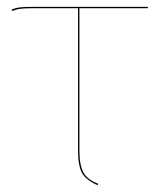

<svg xmlns="http://www.w3.org/2000/svg" viewBox="-20 -537 473 561"><path d="M212 -513V-98Q212 -55 223.5 -33.5Q235 -12 267 0L265 4Q231 -11 219.5 -32Q208 -53 208 -98V-513H77Q53 -513 40.5 -511.5Q28 -510 16 -505L14 -509Q26 -514 39 -515.5Q52 -517 76 -517H412V-513Z"/></svg>

Font: FiraGO Four
Style: Regular
Weight: 100
Designer: bBox Type
Foundry: bBox Type GmbH
Version: Version 1.001